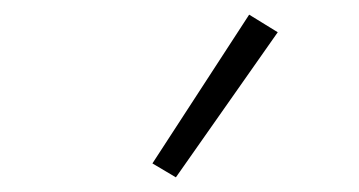

<svg xmlns="http://www.w3.org/2000/svg" viewBox="-20 -802 490 262"><path d="M220 -560 188 -579 320 -782 359 -758Z"/></svg>

Font: Iosevka Etoile Extralight
Style: Regular
Weight: 200
Designer: Belleve Invis
Foundry: Belleve Invis
Version: Version 22.1.2; ttfautohint (v1.8.4)